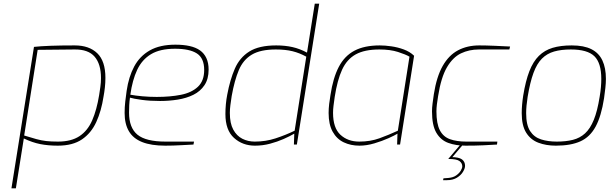

<svg xmlns="http://www.w3.org/2000/svg" viewBox="-20 -783 3312 1040"><path d="M42 237 164 -529Q199 -533 254 -535Q309 -537 385 -537Q463 -537 507 -494.5Q551 -452 551 -361Q551 -335 548 -308.5Q545 -282 541 -261Q529 -182 501.5 -122Q474 -62 424 -28Q374 6 293 6Q241 6 198 -2.5Q155 -11 109 -33L66 237ZM294 -16Q366 -16 410.5 -45.5Q455 -75 479.5 -131.5Q504 -188 517 -268Q520 -287 523.5 -311.5Q527 -336 527 -360Q527 -436 492.5 -476Q458 -516 384 -515L184 -513L111 -49Q150 -37 177 -29.5Q204 -22 230.5 -19Q257 -16 294 -16Z M875 6Q799 6 750 -13.5Q701 -33 678 -72.5Q655 -112 655 -171Q655 -203 658.5 -233Q662 -263 666 -291Q677 -367 707 -423Q737 -479 791.5 -510Q846 -541 930 -541Q974 -541 1007.5 -533.5Q1041 -526 1063.5 -510Q1086 -494 1098 -468Q1110 -442 1110 -406Q1110 -355 1087.5 -321.5Q1065 -288 1027.5 -269.5Q990 -251 943 -243.5Q896 -236 847 -236Q792 -236 748 -242Q704 -248 684 -254Q681 -234 680 -213.5Q679 -193 679 -173Q679 -91 724.5 -53.5Q770 -16 877 -16H1031L1028 0Q1003 1 960.5 3.5Q918 6 875 6ZM829 -258Q902 -258 960 -269.5Q1018 -281 1052 -313Q1086 -345 1086 -404Q1086 -468 1046.5 -493.5Q1007 -519 928 -519Q847 -519 798 -489.5Q749 -460 723 -404.5Q697 -349 686 -270Q713 -265 751 -261.5Q789 -258 829 -258Z M1361 6Q1294 6 1247.5 -36Q1201 -78 1201 -165Q1201 -220 1211 -271Q1226 -351 1252 -411Q1278 -471 1330.5 -504Q1383 -537 1476 -537Q1524 -537 1564 -528Q1604 -519 1643 -498L1685 -763H1709L1588 0H1572L1574 -59Q1550 -45 1516 -30Q1482 -15 1442.5 -4.5Q1403 6 1361 6ZM1360 -16Q1419 -16 1472.5 -33.5Q1526 -51 1576 -75L1639 -476Q1603 -496 1564.5 -505.5Q1526 -515 1474 -515Q1391 -515 1344 -487Q1297 -459 1273.5 -403Q1250 -347 1235 -263Q1231 -237 1228 -214Q1225 -191 1225 -171Q1225 -115 1243.5 -81Q1262 -47 1292.5 -31.5Q1323 -16 1360 -16Z M1927 6Q1880 6 1842 -12Q1804 -30 1782 -69.5Q1760 -109 1760 -171Q1760 -194 1763 -220Q1766 -246 1770 -268Q1784 -361 1815 -420.5Q1846 -480 1900 -508.5Q1954 -537 2037 -537Q2066 -537 2100.5 -532Q2135 -527 2167.5 -515Q2200 -503 2223 -481L2147 0H2131L2133 -59Q2119 -50 2084.5 -34.5Q2050 -19 2008 -6.5Q1966 6 1927 6ZM1926 -16Q1986 -16 2035.5 -34Q2085 -52 2135 -75L2198 -476Q2178 -488 2136 -501.5Q2094 -515 2035 -515Q1955 -515 1907 -488.5Q1859 -462 1833 -405.5Q1807 -349 1793 -258Q1789 -230 1786.5 -210Q1784 -190 1784 -172Q1784 -90 1824 -53Q1864 -16 1926 -16Z M2502 6Q2449 6 2408 -9Q2367 -24 2343.5 -64Q2320 -104 2320 -180Q2320 -199 2323 -222.5Q2326 -246 2330 -273Q2345 -368 2378 -426Q2411 -484 2461 -510.5Q2511 -537 2576 -537Q2611 -537 2658.5 -535Q2706 -533 2743 -531L2739 -515H2574Q2521 -515 2477 -494Q2433 -473 2401 -418.5Q2369 -364 2353 -262Q2349 -238 2346.5 -217.5Q2344 -197 2344 -180Q2344 -113 2362.5 -77.5Q2381 -42 2417.5 -29Q2454 -16 2506 -16H2674L2672 0Q2641 2 2598 4Q2555 6 2502 6ZM2380 193 2382 183 2408 181Q2434 179 2450.5 167.5Q2467 156 2475.5 142Q2484 128 2484 118Q2484 101 2469 89.5Q2454 78 2408 78L2424 68Q2466 68 2482.5 80.5Q2499 93 2499 115Q2499 129 2488 147.5Q2477 166 2455 179.5Q2433 193 2400 193ZM2408 78 2474 0H2488L2422 78Z M2991 6Q2938 6 2896 -10Q2854 -26 2830 -64.5Q2806 -103 2806 -170Q2806 -192 2808 -215.5Q2810 -239 2814 -265Q2827 -345 2847.5 -397.5Q2868 -450 2899 -480.5Q2930 -511 2973.5 -524Q3017 -537 3077 -537Q3143 -537 3183.5 -516.5Q3224 -496 3243 -455.5Q3262 -415 3262 -356Q3262 -333 3259 -306.5Q3256 -280 3252 -251Q3237 -154 3206.5 -97.5Q3176 -41 3124 -17.5Q3072 6 2991 6ZM2996 -16Q3045 -16 3083 -25.5Q3121 -35 3149 -60.5Q3177 -86 3196.5 -134Q3216 -182 3228 -258Q3233 -287 3235 -311Q3237 -335 3237 -356Q3237 -442 3199.5 -478.5Q3162 -515 3072 -515Q3020 -515 2981.5 -504Q2943 -493 2915.5 -465.5Q2888 -438 2869.5 -387.5Q2851 -337 2838 -258Q2834 -233 2832 -211Q2830 -189 2830 -170Q2830 -106 2851.5 -73Q2873 -40 2910.5 -28Q2948 -16 2996 -16Z"/></svg>

Font: Exo Thin Thin
Style: Italic
Weight: 250
Italic angle: -9°
Version: Version 2.000